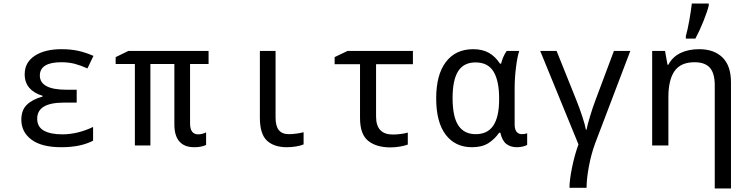

<svg xmlns="http://www.w3.org/2000/svg" viewBox="-20 -825 4240 1089"><path d="M101 -146Q101 -201 133 -231.5Q165 -262 221 -277V-282Q173 -296 146.5 -326.5Q120 -357 120 -404Q120 -471 177 -508.5Q234 -546 328 -546Q382 -546 424.5 -536.5Q467 -527 510 -508L476 -437Q438 -454 404 -463Q370 -472 327 -472Q267 -472 236.5 -453Q206 -434 206 -397Q206 -316 358 -316H415V-243H342Q191 -243 191 -152Q191 -105 229 -84Q267 -63 333 -63Q420 -63 508 -105V-27Q437 10 328 10Q216 10 158.5 -33Q101 -76 101 -146Z M969 -119V-462H833V0H745V-462H636V-501L708 -536H1163V-462H1058V-125Q1058 -63 1104 -63Q1125 -63 1149 -74V-3Q1123 10 1081 10Q1026 10 997.5 -22.5Q969 -55 969 -119Z M1454 -157V-536H1543V-158Q1543 -110 1561.5 -87Q1580 -64 1619 -64Q1639 -64 1663 -67.5Q1687 -71 1702 -75V-6Q1687 1 1660 5.5Q1633 10 1607 10Q1534 10 1494 -27.5Q1454 -65 1454 -157Z M2022 -156V-461H1878V-501L1951 -536H2322V-461H2113V-164Q2113 -62 2208 -62Q2229 -62 2253 -65Q2277 -68 2293 -73V-5Q2278 1 2250 6Q2222 11 2194 11Q2115 11 2068.5 -26Q2022 -63 2022 -156Z M2454 -267Q2454 -401 2509 -473.5Q2564 -546 2664 -546Q2716 -546 2752.5 -525.5Q2789 -505 2816 -464H2822Q2834 -509 2854 -536H2925Q2914 -503 2906.5 -442Q2899 -381 2899 -326V-120Q2899 -91 2910 -77.5Q2921 -64 2940 -64Q2955 -64 2970 -69V-3Q2962 2 2945.5 6Q2929 10 2911 10Q2876 10 2852 -8.5Q2828 -27 2818 -72H2811Q2786 -36 2750 -13Q2714 10 2657 10Q2562 10 2508 -61Q2454 -132 2454 -267ZM2811 -261V-267Q2811 -366 2779.5 -418.5Q2748 -471 2677 -471Q2610 -471 2578.5 -421Q2547 -371 2547 -269Q2547 -162 2580 -113Q2613 -64 2678 -64Q2746 -64 2778.5 -113.5Q2811 -163 2811 -261Z M3261 -6 3044 -536H3137L3249 -257Q3266 -215 3282.5 -165Q3299 -115 3303 -90H3307Q3311 -114 3327 -166.5Q3343 -219 3356 -253L3462 -536H3555L3356 -13Q3334 46 3320.5 117Q3307 188 3307 240H3210Q3210 197 3224.5 125.5Q3239 54 3261 -6Z M4126 -358V0V244H4034V-156V-341Q4034 -409 4006.5 -440.5Q3979 -472 3919 -472Q3841 -472 3806 -422Q3771 -372 3771 -274V0H3679V-536H3752L3766 -458H3771Q3794 -502 3839 -524Q3884 -546 3946 -546Q4030 -546 4078 -499Q4126 -452 4126 -358ZM3870 -620Q3880 -655 3889.5 -708.5Q3899 -762 3904 -805H4000V-794Q3992 -760 3969.5 -704Q3947 -648 3924 -606H3870Z"/></svg>

Font: Noto Sans Mono UI
Style: Regular
Weight: 400
Monospace: yes
Designer: Monotype Design team
Foundry: Monotype Imaging Inc.
Version: Version 1.000